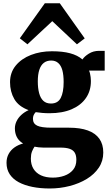

<svg xmlns="http://www.w3.org/2000/svg" viewBox="-20 -864 658 1148"><path d="M277.5 263Q221 263 173.8 253.5Q126.5 244 92 225.5Q57.5 207 38.2 178Q19 149 19 109.5Q19 79.5 31.8 56.2Q44.5 33 67 17.2Q89.5 1.5 118 -6Q92 -22 80.5 -44.8Q69 -67.5 69 -96Q69 -118.5 79 -139.2Q89 -160 107.5 -177Q126 -194 151 -205.5Q91 -227.5 65.5 -271.8Q40 -316 40 -372.5Q40 -430.5 74.2 -472Q108.5 -513.5 165.2 -535.5Q222 -557.5 290.5 -557.5Q354.5 -557.5 399.2 -545.5Q444 -533.5 473 -508.5Q484.5 -526.5 511.2 -543.2Q538 -560 572.5 -560H606V-442H512Q516 -435 518.2 -424.5Q520.5 -414 522 -402.8Q523.5 -391.5 523.5 -380.5Q524 -322 494.2 -278.5Q464.5 -235 409 -211Q353.5 -187 276 -187Q253.5 -187 232.2 -188.8Q211 -190.5 193.5 -193.5Q185 -184.5 181 -175.2Q177 -166 177 -153.5Q177 -125 202 -112.8Q227 -100.5 288.5 -100.5H392.5Q459.5 -100.5 505 -84Q550.5 -67.5 574 -34.5Q597.5 -1.5 597.5 48Q597.5 98.5 571 138.2Q544.5 178 499 205.8Q453.5 233.5 396.2 248.2Q339 263 277.5 263ZM295.5 198Q332.5 198 364.5 186.8Q396.5 175.5 416.5 152Q436.5 128.5 436.5 91.5Q436.5 65.5 427.2 49.5Q418 33.5 397 26Q376 18.5 341.5 18.5H239Q224.5 18.5 211 16.8Q197.5 15 186.5 13Q178 25 171.2 42.2Q164.5 59.5 164.5 84.5Q164.5 120 180.2 145.5Q196 171 225.2 184.5Q254.5 198 295.5 198ZM284.5 -245Q326 -245 343.2 -278.5Q360.5 -312 360.5 -373.5Q360.5 -415.5 352.8 -444Q345 -472.5 328.2 -487.2Q311.5 -502 286 -502Q259.5 -502 241.8 -488Q224 -474 215 -446.2Q206 -418.5 206 -377.5Q206 -337 214 -307Q222 -277 239.2 -261Q256.5 -245 284.5 -245ZM144 -599 98.5 -635 248 -844.5H337.5L486.5 -634.5L440 -599L292.5 -737.5Z"/></svg>

Font: Merriweather 48pt Black
Style: Regular
Weight: 900
Version: Version 2.100